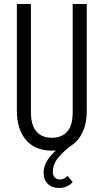

<svg xmlns="http://www.w3.org/2000/svg" viewBox="-20 -740 516 956"><path d="M238 10Q154 10 109 -43.5Q64 -97 64 -189V-720H134V-183Q134 -116 161.5 -85Q189 -54 238 -54Q287 -54 314.5 -84.5Q342 -115 342 -182V-720H412V-188Q412 -97 367 -43.5Q322 10 238 10ZM273 196Q239 196 218 175.5Q197 155 197 121Q197 77 233 35Q269 -7 324 -37L341 -20Q297 12 270 45Q243 78 243 115Q243 134 253.5 144Q264 154 278 154Q298 154 317 136L342 167Q328 181 311.5 188.5Q295 196 273 196Z"/></svg>

Font: Instrument Sans Condensed
Style: Regular
Weight: 400
Width: 3
Designer: Rodrigo Fuenzalida
Foundry: fragTYPE
Version: Version 1.000;gftools[0.9.28]